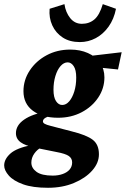

<svg xmlns="http://www.w3.org/2000/svg" viewBox="-65 -681 605 924"><path d="M166 222.7Q92.8 222.7 46.4 206.1Q0 189.5 -22.5 164.1Q-44.9 138.7 -44.9 115.2Q-44.9 85 -15.1 58.1Q14.6 31.2 88.9 16.6L133.8 28.3Q114.3 38.1 100.1 58.1Q85.9 78.1 85.9 101.6Q85.9 127.9 110.8 146Q135.7 164.1 188.5 164.1Q215.8 164.1 237.3 156.2Q258.8 148.4 270.5 134.3Q282.2 120.1 282.2 100.6Q282.2 81.1 266.1 69.8Q250 58.6 208 50.8L106.4 30.3L97.7 26.4Q57.6 20.5 34.7 3.9Q11.7 -12.7 11.7 -40Q11.7 -78.1 51.3 -105.5Q90.8 -132.8 159.2 -143.6L182.6 -125Q168 -122.1 154.8 -114.7Q141.6 -107.4 141.6 -96.7Q141.6 -89.8 150.4 -85Q159.2 -80.1 178.7 -75.2L280.3 -48.8Q351.6 -31.2 381.3 -8.3Q411.1 14.6 411.1 61.5Q411.1 103.5 378.4 140.1Q345.7 176.8 290.5 199.7Q235.4 222.7 166 222.7ZM214.8 -114.3Q138.7 -114.3 93.3 -147.9Q47.9 -181.6 47.9 -242.2Q47.9 -295.9 78.1 -341.8Q108.4 -387.7 159.2 -415Q210 -442.4 273.4 -442.4Q320.3 -442.4 357.9 -425.8Q395.5 -409.2 416.5 -378.9Q437.5 -348.6 437.5 -308.6Q437.5 -255.9 407.7 -211.4Q377.9 -167 327.6 -140.6Q277.3 -114.3 214.8 -114.3ZM234.4 -175.8Q252.9 -175.8 268.1 -193.4Q283.2 -210.9 292.5 -240.7Q301.8 -270.5 301.8 -307.6Q301.8 -344.7 289.6 -362.8Q277.3 -380.9 260.7 -380.9Q242.2 -380.9 226.6 -363.3Q210.9 -345.7 201.7 -315.4Q192.4 -285.2 192.4 -249Q192.4 -212.9 204.6 -194.3Q216.8 -175.8 234.4 -175.8ZM502.9 -346.7 358.4 -361.3 345.7 -409.2 520.5 -429.7ZM429.7 -661.1 493.2 -638.7Q483.4 -588.9 457.5 -552.7Q431.6 -516.6 396 -497.6Q360.4 -478.5 319.3 -478.5Q270.5 -478.5 236.8 -500.5Q203.1 -522.5 186.5 -559.1Q169.9 -595.7 173.8 -638.7L245.1 -661.1Q251 -621.1 272.9 -593.8Q294.9 -566.4 329.1 -566.4Q364.3 -566.4 389.2 -587.4Q414.1 -608.4 429.7 -661.1Z"/></svg>

Font: Crimson Pro ExtraBold
Style: Italic
Weight: 800
Italic angle: -12°
Designer: Jacques Le Bailly
Foundry: Baron von Fonthausen
Version: Version 1.003